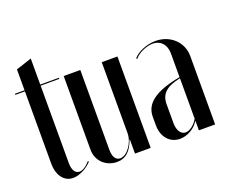

<svg xmlns="http://www.w3.org/2000/svg" viewBox="-108 -802 1150 977"><g transform="rotate(-20 467.5 -313.5)"><path d="M135 9C169 9 210 -12 238 -42L233 -46C214 -23 193 -10 176 -10C153 -10 139 -33 139 -68V-489H240V-495H139V-636L54 -608V-495H2V-489H54V-99C54 -34 86 9 135 9Z M470 -76H472V0H557V-495H472V-111C472 -60 432 -3 394 -3C370 -3 356 -24 356 -63V-495H266V-95C266 -36 312 9 373 9C419 9 449 -18 470 -76Z M621 -99C621 -36 659 8 714 8C753 8 795 -15 816 -50H818V0H906V-371C906 -446 845 -503 766 -503C718 -503 667 -482 643 -453L648 -449C667 -474 712 -495 748 -495C790 -495 818 -464 818 -417V-288C683 -263 621 -218 621 -145ZM752 -13C726 -13 709 -39 709 -79V-182C709 -238 744 -267 818 -282V-63C802 -34 774 -13 752 -13Z"/></g></svg>

Font: Moniqa SemBd Display
Style: Regular
Weight: 600
Designer: Rajesh Rajput
Foundry: Rajesh Rajput
Version: Version 1.000